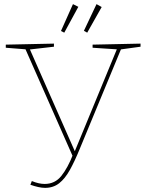

<svg xmlns="http://www.w3.org/2000/svg" viewBox="-20 -903 705 929"><path d="M127 -9 134 -27Q151 -20 166.5 -16.5Q182 -13 196 -13Q246 -13 277 -52Q308 -91 333 -155L334 -142L101 -670L109 -664L8 -672V-687L241 -692V-677L119 -663L122 -670L343 -169H341L548 -671L550 -664L428 -672V-687L660 -692V-677L558 -663L568 -671L366 -183Q342 -124 318.5 -81.5Q295 -39 266.5 -16.5Q238 6 198 6Q183 6 165 2Q147 -2 127 -9ZM402 -745 386 -754 447 -883 472 -869ZM291 -745 275 -753 333 -883 359 -870Z"/></svg>

Font: Bitter Thin
Style: Regular
Weight: 100
Designer: Sol Matas, and Bitter project Authors
Foundry: Sol Matas
Version: Version 2.002